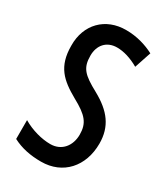

<svg xmlns="http://www.w3.org/2000/svg" viewBox="-183 -807 785 900"><g transform="rotate(30 210.0 -357.0)"><path d="M385 -200C385 -292 340 -351 249 -401C166 -446 142 -470 142 -537C142 -592 175 -632 232 -632C268 -632 308 -620 350 -596L380 -686C338 -708 286 -724 229 -724C116 -725 39 -646 41 -532C41 -419 93 -374 178 -326C259 -282 284 -252 284 -190C284 -131 248 -83 186 -83C140 -83 83 -98 36 -126V-24C82 0 132 10 190 10C308 10 385 -77 385 -200Z"/></g></svg>

Font: Noto Sans Khmer ExtraCondensed Medium
Style: Regular
Weight: 500
Width: 2
Designer: Danh Hong and the Monotype Design Team
Foundry: Monotype Imaging Inc.
Version: Version 2.004